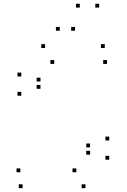

<svg xmlns="http://www.w3.org/2000/svg" viewBox="-20 -970 660 1000"><path d="M425.2 10V-10H405.2V10ZM549 -138.2V-158.2H529V-138.2ZM549 -238.5V-258.5H529V-238.5ZM190.8 -507.5V-527.5H170.8V-507.5ZM190.8 -545.5V-565.5H170.8V-545.5ZM262.5 -637.2V-657.2H242.5V-637.2ZM537.3 -637.2V-657.2H517.3V-637.2ZM525.7 -720V-740H505.7V-720ZM214.8 -720V-740H194.8V-720ZM91 -571.8V-591.8H71V-571.8ZM91 -471.5V-491.5H71V-471.5ZM449.2 -202.5V-222.5H429.2V-202.5ZM449.2 -164.5V-184.5H429.2V-164.5ZM377.5 -72.8V-92.8H357.5V-72.8ZM86 -72.8V-92.8H66V-72.8ZM97.7 10V-10H77.7V10ZM291.2 -809.8V-829.8H271.2V-809.8ZM395.7 -930.5V-950.5H375.7V-930.5ZM496.5 -930.5V-950.5H476.5V-930.5ZM370.7 -809.8V-829.8H350.7V-809.8Z"/></svg>

Font: Monaspace Krypton Dots Var
Style: Regular
Weight: 400
Designer: Riley Cran and the Lettermatic Team
Version: Version 1.100 (Monaspace Krypton Dots)